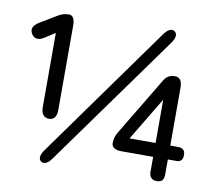

<svg xmlns="http://www.w3.org/2000/svg" viewBox="-79 -802 999 900"><g transform="rotate(10 420.5 -351.5)"><path d="M173 -200C197 -200 209 -217 209 -248V-650C209 -681 199 -698 181 -698C162 -698 145 -693 126 -681L48 -634C21 -617 14 -598 27 -577C40 -557 61 -554 87 -571L135 -602V-248C135 -217 149 -200 173 -200ZM172 4C187 14 205 5 222 -19L677 -652C694 -676 696 -696 682 -706C668 -717 649 -708 631 -683L178 -51C160 -26 158 -6 172 4ZM487 -139C487 -120 504 -109 534 -109H685V-37C685 -14 698 0 720 0C743 0 755 -9 755 -39V-109H798C816 -109 826 -121 826 -142C826 -163 816 -175 792 -175H755V-452C755 -483 743 -499 721 -499C697 -499 680 -490 667 -467L503 -194C491 -174 487 -159 487 -139ZM561 -175 685 -381V-175Z"/></g></svg>

Font: 寒蝉半圆体
Style: Regular
Weight: 400
Designer: Yoshimichi Ohira & Warren
Foundry: ChillType
Version: Version 1.800;Glyphs 3.1.1 (3135)